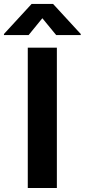

<svg xmlns="http://www.w3.org/2000/svg" viewBox="-80 -947 427 967"><path d="M206.4 0H59.9V-707H206.4ZM133.3 -855.2 64.2 -770.5H-60.1V-775.8L79.1 -927.1H187.4L326.6 -775.8V-770.5H202.8Z"/></svg>

Font: Pretendard JP Variable
Style: Regular
Weight: 400
Designer: Base glyphs from Inter by Rasmus Andersson; Hangul glyphs from Noto Sans CJK(Source Han Sans) by Jang Soo-young and Kang
Foundry: Kil Hyung-jin
Version: Version 1.307;Glyphs 3.2 (3192)